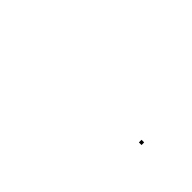

<svg xmlns="http://www.w3.org/2000/svg" viewBox="11 -385 258 258"><g transform="rotate(45 140.0 -255.5)"><path d="M224.5 -252.5H229.5V-257.5H224.5Z"/></g></svg>

Font: FRB American Cursive Just Endings
Style: Italic
Weight: 400
Italic angle: -25°
Version: Version 2.0;Modular Font Editor K font №1